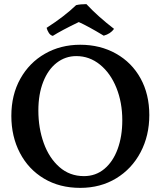

<svg xmlns="http://www.w3.org/2000/svg" viewBox="-20 -902 779 931"><path d="M35 -340Q35 -442 78.5 -520Q122 -598 198 -641.5Q274 -685 369 -685Q466 -685 542.5 -642Q619 -599 661.5 -522Q704 -445 704 -344Q704 -244 661.5 -163.5Q619 -83 543 -37Q467 9 369 9Q269 9 193.5 -36Q118 -81 76.5 -160.5Q35 -240 35 -340ZM573 -319Q573 -405 544.5 -476Q516 -547 465 -588.5Q414 -630 350 -630Q297 -630 255 -597.5Q213 -565 189.5 -505Q166 -445 166 -366Q166 -281 192 -208.5Q218 -136 268 -92Q318 -48 387 -48Q444 -48 486 -83Q528 -118 550.5 -179.5Q573 -241 573 -319ZM206 -767Q293 -823 349 -877Q369 -882 399 -882Q455 -822 533 -762Q516 -738 483 -729Q407 -775 362 -795Q277 -754 236 -728Q224 -731 216.5 -743Q209 -755 206 -767Z"/></svg>

Font: Vollkorn SC SemiBold
Style: Regular
Weight: 600
Designer: Friedrich Althausen
Foundry: Friedrich Althausen
Version: Version 4.015